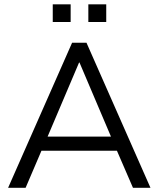

<svg xmlns="http://www.w3.org/2000/svg" viewBox="-20 -895 755 915"><path d="M18.6 0H102L186.3 -197.1L146.1 -176.5H567.6L528.4 -197.1L613.7 0H697.1L392.2 -691.2H323.5ZM356.9 -597.1H358.8L516.7 -225.5L538.2 -244.1H175.5L199 -225.5ZM401 -790.2H486.3V-874.5H401ZM231.4 -790.2H316.7V-874.5H231.4Z"/></svg>

Font: LL Pando Sans
Style: Regular
Weight: 400
Designer: Joshua Smith
Foundry: Joshua Smith
Version: Version 1.000;Glyphs 3.2.1 (3258)